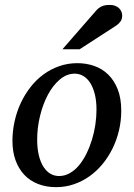

<svg xmlns="http://www.w3.org/2000/svg" viewBox="-20 -752 546 784"><path d="M374 -304.2Q374 -339.8 367.2 -367.2Q360.4 -394.5 348.6 -413.1Q336.9 -431.6 320.6 -441.4Q304.2 -451.2 285.2 -451.2Q252.4 -451.2 224.4 -427.5Q196.3 -403.8 175.8 -365.5Q155.3 -327.1 143.6 -279.1Q131.8 -231 131.8 -182.1Q131.8 -145 138.7 -117.2Q145.5 -89.4 157.7 -70.6Q169.9 -51.8 186 -42.5Q202.1 -33.2 221.2 -33.2Q244.6 -33.2 265.4 -45.2Q286.1 -57.1 303 -77.4Q319.8 -97.7 333 -124.5Q346.2 -151.4 355.5 -181.4Q364.7 -211.4 369.4 -243.2Q374 -274.9 374 -304.2ZM475.1 -299.8Q475.1 -259.3 466.1 -220.5Q457 -181.6 440.2 -147Q423.3 -112.3 399.7 -83.3Q376 -54.2 346.4 -33Q316.9 -11.7 282.2 0.2Q247.6 12.2 209 12.2Q168 12.2 134.8 -1Q101.6 -14.2 78.6 -38.8Q55.7 -63.5 43.2 -98.4Q30.8 -133.3 30.8 -176.8Q30.8 -217.3 39.6 -256.6Q48.3 -295.9 64.7 -331.1Q81.1 -366.2 104.5 -396.2Q127.9 -426.3 157.5 -448Q187 -469.7 221.9 -481.9Q256.8 -494.1 295.9 -494.1Q332 -494.1 364.5 -482.9Q397 -471.7 421.6 -447.8Q446.3 -423.8 460.7 -387.2Q475.1 -350.6 475.1 -299.8ZM479 -689Q479 -674.8 472.7 -665.3Q466.3 -655.8 455.1 -647.9L305.2 -550.8H234.9L371.1 -707Q376 -712.9 381.3 -717.3Q386.7 -721.7 393.3 -725.1Q399.9 -728.5 408.4 -730.2Q417 -731.9 428.2 -731.9Q441.4 -731.9 450.9 -728Q460.4 -724.1 466.6 -718Q472.7 -711.9 475.8 -704.1Q479 -696.3 479 -689Z"/></svg>

Font: Charis SIL Afr
Style: Italic
Weight: 400
Italic angle: -11°
Foundry: SIL International
Version: Version 5.000